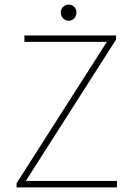

<svg xmlns="http://www.w3.org/2000/svg" viewBox="-20 -814 578 834"><path d="M52 0V-18L444 -632H86V-660H484V-642L92 -28H488V0ZM278 -724Q265 -724 254.5 -734Q244 -744 244 -760Q244 -775 254.5 -784.5Q265 -794 278 -794Q292 -794 302 -784.5Q312 -775 312 -760Q312 -744 302 -734Q292 -724 278 -724Z"/></svg>

Font: SourceSans3VF
Style: Regular
Weight: 200
Designer: Paul D. Hunt
Foundry: Adobe
Version: Version 3.052;hotconv 1.1.0;makeotfexe 2.6.0